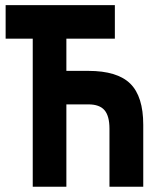

<svg xmlns="http://www.w3.org/2000/svg" viewBox="-20 -713 626 733"><path d="M397.9 0V-221.7Q397.9 -270.3 378.9 -292.4Q359.9 -314.5 317.4 -314.5H224.6V-442.4H317.4Q427.7 -442.4 477.3 -393.7Q526.9 -344.9 526.9 -236.3V0ZM105 0V-693.4H233.4V0ZM1.5 -565.4V-693.4H418.5V-565.4Z"/></svg>

Font: Cascadia Mono PL
Style: Regular
Weight: 400
Monospace: yes
Designer: Aaron Bell
Foundry: Saja Typeworks
Version: Version 2102.003